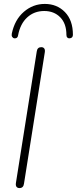

<svg xmlns="http://www.w3.org/2000/svg" viewBox="-20 -951 391 977"><path d="M79 6Q69 6 64 -0.5Q59 -7 61 -20L167 -689Q170 -711 190 -711Q200 -711 205 -704.5Q210 -698 208 -685L102 -16Q99 6 79 6ZM53 -756Q46 -757 42 -763.5Q38 -770 40 -780Q55 -851 101.5 -891Q148 -931 208 -931Q270 -931 310.5 -889.5Q351 -848 351 -774Q351 -766 347 -761.5Q343 -757 335 -756Q328 -755 323 -759.5Q318 -764 318 -773Q318 -831 286.5 -863Q255 -895 205 -895Q154 -895 118.5 -862.5Q83 -830 72 -771Q71 -763 66 -759Q61 -755 53 -756Z"/></svg>

Font: Nunito Variable Extra Light
Style: Italic
Weight: 200
Italic angle: -9°
Designer: Vernon Adams
Foundry: Vernon Adams
Version: Version 3.602